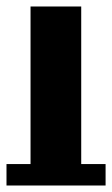

<svg xmlns="http://www.w3.org/2000/svg" viewBox="-22 -558 345 591"><path d="M72 0V-538H228V0ZM-2 -53H303V13H-2Z"/></svg>

Font: Montserrat Underline Thin
Style: Bold
Weight: 700
Version: Version 9.000